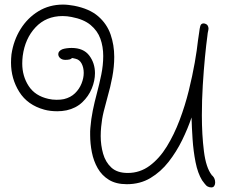

<svg xmlns="http://www.w3.org/2000/svg" viewBox="-20 -770 993 837"><path d="M901 47Q893 47 885 43Q880 41 872 30.5Q864 20 861 16Q842 -15 832.5 -63Q823 -111 819.5 -163.5Q816 -216 815 -258Q799 -210 774 -159Q749 -108 715 -64.5Q681 -21 636 6Q591 33 533 33Q486 33 455 14Q424 -5 406 -36.5Q388 -68 380.5 -106Q373 -144 373 -182Q373 -190 373 -198Q373 -206 374 -213Q377 -251 384.5 -288Q392 -325 402 -362Q413 -403 421.5 -444.5Q430 -486 430 -526Q430 -567 417.5 -601.5Q405 -636 375 -661Q345 -686 292 -696Q282 -698 272.5 -699Q263 -700 253 -700Q181 -700 135 -651Q89 -602 79 -526Q78 -518 77.5 -509.5Q77 -501 77 -493Q77 -438 105 -395Q133 -352 191 -339Q199 -337 208.5 -336Q218 -335 227 -335Q246 -335 259 -338Q288 -345 307 -363.5Q326 -382 335.5 -406Q345 -430 345 -452Q345 -475 336 -492.5Q327 -510 309 -514Q297 -517 296 -517Q293 -517 291.5 -515Q290 -513 284 -511Q276 -509 265 -509Q251 -509 242.5 -516.5Q234 -524 234 -534Q234 -547 251 -555Q259 -558 270.5 -559.5Q282 -561 292 -561Q344 -561 369 -528Q394 -495 394 -451Q394 -418 380 -384Q366 -350 338.5 -324Q311 -298 270 -289Q260 -287 250 -286Q240 -285 230 -285Q198 -285 173 -292Q100 -312 64 -369.5Q28 -427 28 -497Q28 -506 28.5 -515Q29 -524 30 -533Q39 -594 69.5 -643Q100 -692 147.5 -721Q195 -750 255 -750Q267 -750 279 -748.5Q291 -747 303 -745Q370 -732 408 -699Q446 -666 462 -620Q478 -574 478 -522Q478 -479 469.5 -434Q461 -389 449 -348Q440 -316 432 -283.5Q424 -251 421 -217Q420 -207 419.5 -197Q419 -187 419 -177Q419 -137 429.5 -100Q440 -63 465.5 -39.5Q491 -16 537 -16Q590 -16 632.5 -47.5Q675 -79 707 -131Q739 -183 763 -246.5Q787 -310 803 -375Q819 -440 829 -497Q839 -554 843 -593Q847 -616 848.5 -630.5Q850 -645 853 -656Q856 -668 868 -668Q873 -668 880 -664Q886 -660 888 -652.5Q890 -645 888 -638Q885 -626 884 -613Q879 -577 873.5 -520.5Q868 -464 864 -398.5Q860 -333 860 -267Q860 -182 869 -110.5Q878 -39 903 -7Q903 -5 905 -5L907 -3Q918 8 918 26Q918 34 914 40.5Q910 47 901 47Z"/></svg>

Font: Twinkle Star
Style: Regular
Weight: 400
Designer: Robert E. Leuschke
Foundry: Robert E. Leuschke
Version: Version 2.010; ttfautohint (v1.8.3)